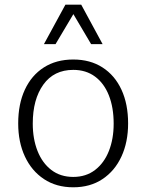

<svg xmlns="http://www.w3.org/2000/svg" viewBox="-20 -794 628 824"><path d="M294.4 9.8Q221.7 9.8 168.7 -25.4Q115.7 -60.5 86.9 -122.3Q58.1 -184.1 58.1 -264.2Q58.1 -347.7 86.7 -409.2Q115.2 -470.7 168.2 -504.6Q221.2 -538.6 294.4 -538.6Q367.2 -538.6 419.9 -504.6Q472.7 -470.7 501.2 -409.2Q529.8 -347.7 529.8 -264.2Q529.8 -184.1 501.2 -122.3Q472.7 -60.5 419.9 -25.4Q367.2 9.8 294.4 9.8ZM294.4 -34.7Q349.1 -34.7 387.9 -64.5Q426.8 -94.2 447.3 -146Q467.8 -197.8 467.8 -263.2Q467.8 -332.5 447.3 -384.5Q426.8 -436.5 387.9 -465.3Q349.1 -494.1 294.4 -494.1Q211.4 -494.1 166 -430.9Q120.6 -367.7 120.6 -263.7Q120.6 -197.8 141.1 -146Q161.6 -94.2 200.4 -64.5Q239.3 -34.7 294.4 -34.7ZM168.5 -604.5 260.7 -773.9H328.6L420.4 -604.5H371.1L294.9 -733.4L218.3 -604.5Z"/></svg>

Font: Comme ExtraLight
Style: Regular
Weight: 250
Version: Version 1.000;gftools[0.9.27]